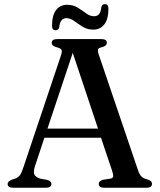

<svg xmlns="http://www.w3.org/2000/svg" viewBox="-20 -884 755 904"><path d="M222 -18.5Q222 0 196.5 0H41.5Q16 0 16 -18Q16 -29.5 34.5 -37.5L53.5 -44Q68 -50 75 -60.5Q82 -71 91 -98.5L267 -623Q273 -641 269.8 -648.8Q266.5 -656.5 248.5 -661Q223.5 -667.5 223.5 -682Q223.5 -700 249.5 -700H457Q483 -700 483 -682.5Q483 -667.5 459 -661.5Q444.5 -658.5 441.8 -652.2Q439 -646 443.5 -631.5L629 -85Q635.5 -64.5 644.8 -54.2Q654 -44 672 -40Q686 -35.5 690.8 -30.8Q695.5 -26 695.5 -18.5Q695.5 0 669.5 0H470.5Q445 0 445 -18.5Q445 -32 464.5 -37.5L500 -43Q513 -46 513.2 -54.2Q513.5 -62.5 507.5 -81L455.5 -235.5H189L145.5 -104Q136.5 -76.5 141.2 -63.8Q146 -51 169 -43L202.5 -37Q222 -31 222 -18.5ZM203.5 -278.5H441.5L322.5 -635ZM419 -744.5Q391 -744.5 369.5 -758Q348 -771.5 329.5 -785Q311 -798.5 292.5 -798.5Q263 -798.5 259 -755.5Q255.5 -741.5 242 -741.5Q225 -741.5 225 -762.5Q225 -812 244.2 -836.8Q263.5 -861.5 296.5 -861.5Q324.5 -861.5 346 -848Q367.5 -834.5 385.8 -821Q404 -807.5 423 -807.5Q453.5 -807.5 457 -850Q460 -864.5 474 -864.5Q490.5 -864.5 490.5 -843Q490.5 -794 471.2 -769.2Q452 -744.5 419 -744.5Z"/></svg>

Font: Fraunces 9pt
Style: Regular
Weight: 400
Version: Version 1.000;[b76b70a41]